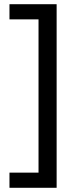

<svg xmlns="http://www.w3.org/2000/svg" viewBox="-20 -734 369 912"><path d="M25 86H163V-642H25V-714H249V158H25Z"/></svg>

Font: Noto Sans Tangsa
Style: Regular
Weight: 400
Designer: David Williams
Foundry: Google LLC
Version: Version 1.504